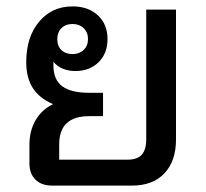

<svg xmlns="http://www.w3.org/2000/svg" viewBox="-20 -580 644 600"><path d="M530 -550V-144Q530 -77 494 -38.5Q458 0 392 0H143Q110 0 91 -18.5Q72 -37 72 -69V-128Q72 -171 91 -204Q110 -237 145 -254V-255Q103 -273 82.5 -305Q62 -337 62 -386Q62 -464 102 -512Q142 -560 207 -560Q256 -560 286 -532Q316 -504 316 -458Q316 -413 288 -385.5Q260 -358 215 -358Q194 -358 176 -365.5Q158 -373 147 -387V-375Q147 -331 174.5 -310.5Q202 -290 259 -290H302V-217H259Q165 -217 165 -129V-81H378Q409 -81 423 -96.5Q437 -112 437 -145V-550ZM159 -458Q159 -436 172 -423.5Q185 -411 207 -411Q228 -411 241.5 -424Q255 -437 255 -458Q255 -479 241.5 -492Q228 -505 207 -505Q185 -505 172 -492Q159 -479 159 -458Z"/></svg>

Font: Bai Jamjuree Medium
Style: Regular
Weight: 500
Version: Version 1.000; ttfautohint (v1.6)